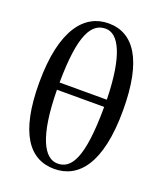

<svg xmlns="http://www.w3.org/2000/svg" viewBox="-150 -911 868 1024"><g transform="rotate(20 283.5 -398.5)"><path d="M280 16C417 16 519 -100 519 -403C519 -691 430 -813 289 -813C155 -813 48 -695 48 -389C48 -102 139 16 280 16ZM287 -17C211 -17 153 -121 150 -386H418C417 -92 364 -17 287 -17ZM150 -427C152 -706 206 -781 284 -781C357 -781 413 -676 418 -427Z"/></g></svg>

Font: GenKiMin2 TW SB
Style: Regular
Weight: 600
Version: Version 2.100;PS 2.1;hotconv 16.6.51;makeotf.lib2.5.65220 DE